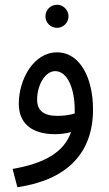

<svg xmlns="http://www.w3.org/2000/svg" viewBox="-20 -557 458 807"><path d="M220 -440C246 -440 268 -462 268 -488C268 -515 246 -537 220 -537C192 -537 171 -515 171 -488C171 -462 192 -440 220 -440ZM53 230C263 199 371 86 371 -97C371 -222 321 -337 219 -337C122 -337 59 -224 59 -121C59 -43 108 7 212 7C234 7 258 4 279 -2C248 84 166 130 33 153ZM136 -138C136 -200 170 -258 212 -258C265 -258 294 -181 294 -96C294 -91 294 -85 294 -80C272 -73 245 -70 221 -70C164 -70 136 -92 136 -138Z"/></svg>

Font: Noto Sans Arabic SemCond
Style: Regular
Weight: 400
Width: 4
Designer: Monotype Design Team, Nadine Chahine, Nizar Qandah and Khaled Hosny
Foundry: Monotype Imaging Inc.
Version: Version 2.012